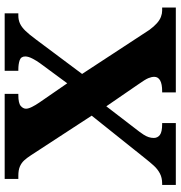

<svg xmlns="http://www.w3.org/2000/svg" viewBox="4 -758 754 801"><g transform="rotate(-90 380.5 -357.0)"><path d="M10 0V-57H16Q40 -57 58 -66.5Q76 -76 90.5 -92Q105 -108 120 -127L299 -351L134 -604Q123 -621 112.5 -632.5Q102 -644 87 -650.5Q72 -657 48 -657H35V-714H390V-657H385Q351 -657 339.5 -647Q328 -637 328 -625Q328 -615 335.5 -600Q343 -585 354 -569L434 -453L518 -567Q527 -579 536.5 -597Q546 -615 546 -628Q546 -646 530 -651.5Q514 -657 491 -657H486V-714H726V-657H717Q698 -657 683 -650Q668 -643 653 -627.5Q638 -612 618 -585L473 -391L657 -110Q671 -91 684.5 -79Q698 -67 711.5 -62Q725 -57 737 -57H750V0H396V-57H401Q431 -57 446 -65.5Q461 -74 461 -90Q461 -101 455.5 -114.5Q450 -128 428 -159L338 -290L232 -152Q226 -144 219.5 -134Q213 -124 209.5 -113.5Q206 -103 206 -92Q206 -76 218.5 -66.5Q231 -57 264 -57H268V0Z"/></g></svg>

Font: Noto Serif Ethiopic ExtraBold
Style: Regular
Weight: 800
Version: Version 2.102